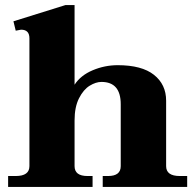

<svg xmlns="http://www.w3.org/2000/svg" viewBox="-20 -737 771 757"><path d="M718 -43V0H385V-43H406Q456 -43 456 -82V-326Q456 -414 380 -414Q358 -414 333.5 -399Q309 -384 291.5 -349.5Q274 -315 274 -262V-82Q274 -43 325 -43H345V0H12V-43H42Q96 -43 96 -82V-586Q96 -620 63 -620Q61 -620 42 -616L33 -653L238 -717H274V-403Q298 -440 345.5 -460Q393 -480 444 -480Q539 -480 587 -442Q635 -404 635 -340V-82Q635 -43 689 -43Z"/></svg>

Font: Taviraj
Style: Bold
Weight: 700
Designer: Katatrad Team
Foundry: CadsonDemak
Version: Version 1.001